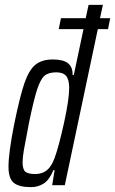

<svg xmlns="http://www.w3.org/2000/svg" viewBox="-20 -763 474 791"><path d="M425 -643H383L247 0H195L205 -62H200Q183 -21 159.5 -6.5Q136 8 108 8Q58 8 36.5 -10Q15 -28 15 -76Q15 -134 39 -254Q62 -366 80.5 -420Q99 -474 125.5 -496Q152 -518 198 -518Q240 -518 260 -502.5Q280 -487 279 -454H284L324 -643H222L231 -688H333L345 -743H404L392 -688H434ZM265 -401Q265 -435 252.5 -450Q240 -465 212 -465Q180 -465 163.5 -451Q147 -437 133 -394.5Q119 -352 99 -255L94 -228Q85 -183 79 -148.5Q73 -114 73 -96Q73 -65 84.5 -55.5Q96 -46 125 -46Q154 -46 173 -61.5Q192 -77 205 -112Q223 -162 244 -258Q265 -354 265 -401Z"/></svg>

Font: Saira Ultra Condensed
Style: Italic
Weight: 400
Width: 1
Italic angle: -12°
Designer: Hector Gatti with collaboration of the Omnibus-Type team
Foundry: Omnibus-Type
Version: Version 1.001; ttfautohint (v1.8)